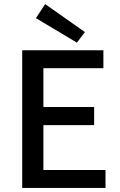

<svg xmlns="http://www.w3.org/2000/svg" viewBox="-20 -922 589 942"><path d="M88.9 0V-675.3H487.3V-587.4H192.9V-397H441.9V-308.1H192.9V-87.9H497.6V0ZM357.4 -712.9 156.2 -833 201.7 -901.9 396.5 -764.6Z"/></svg>

Font: Akatab SemiBold
Style: Regular
Weight: 600
Designer: SIL Global
Foundry: SIL Global
Version: Version 4.100